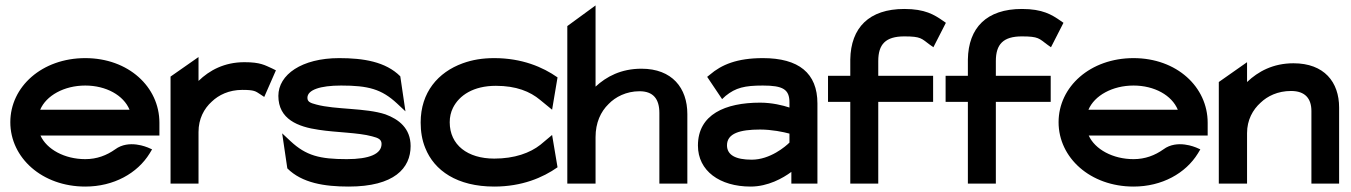

<svg xmlns="http://www.w3.org/2000/svg" viewBox="-20 -676 4975 707"><path d="M18 -226C18 -95 135 11 294 11C399 11 486 -38 531 -111L540 -126L524 -133C523 -133 455 -164 404 -126C373 -104 337 -90 294 -90C218 -90 152 -126 129 -177H567V-224C567 -356 453 -462 294 -462C135 -462 18 -357 18 -226ZM128 -272C150 -324 216 -361 294 -361C371 -361 435 -325 457 -272Z M608 0H711V-190C711 -238 731 -276 760 -302C785 -326 823 -345 872 -345C917 -345 921 -340 938 -329L953 -319L996 -417L982 -424C955 -436 939 -447 880 -447C806 -447 751 -417 711 -378V-466L608 -394Z M1005 -323C1005 -237 1077 -209 1154 -198C1218 -188 1299 -188 1350 -174C1374 -168 1385 -162 1385 -146C1385 -109 1340 -90 1257 -90C1157 -90 1107 -103 1050 -156L1019 -185L1038 -56C1092 -2 1175 11 1264 11C1432 11 1492 -57 1492 -138C1492 -204 1448 -237 1399 -255C1326 -279 1215 -272 1145 -291C1121 -297 1112 -302 1112 -316C1112 -345 1159 -361 1236 -361C1336 -361 1385 -348 1442 -295L1473 -266L1454 -395C1400 -449 1318 -462 1229 -462C1091 -462 1005 -401 1005 -323Z M1529 -225C1529 -192 1534 -160 1546 -131C1579 -48 1663 11 1800 11C1902 11 1979 -22 2033 -60L2013 -179L1970 -143C1932 -113 1875 -92 1800 -92C1702 -92 1636 -142 1636 -226C1636 -245 1640 -263 1648 -279C1671 -325 1723 -360 1806 -360C1881 -360 1932 -339 1969 -308L2013 -272L2033 -391C1979 -429 1902 -462 1800 -462C1757 -462 1720 -456 1684 -443C1593 -410 1529 -336 1529 -225Z M2069 0H2173V-171C2173 -224 2192 -265 2221 -293C2246 -319 2286 -340 2335 -340C2386 -340 2408 -311 2408 -260V0H2511V-256C2511 -352 2455 -423 2342 -423C2267 -423 2213 -394 2173 -357V-656L2069 -580Z M2550 -140C2550 -47 2630 11 2744 11C2808 11 2863 -20 2894 -43V0H2990V-295C2990 -407 2921 -462 2789 -462C2694 -462 2637 -438 2594 -401L2584 -393L2639 -311L2652 -323C2689 -353 2722 -361 2789 -361C2863 -361 2887 -347 2887 -299V-280C2863 -288 2823 -298 2779 -298C2651 -298 2550 -255 2550 -140ZM2657 -141C2657 -185 2705 -199 2779 -199C2822 -199 2865 -190 2887 -184V-151C2873 -137 2816 -88 2748 -88C2689 -88 2657 -105 2657 -141Z M3029 -301H3111V0H3214V-301H3416V-397H3214V-451C3214 -513 3241 -542 3310 -542C3372 -542 3373 -534 3403 -512L3417 -502L3463 -592L3453 -599C3420 -622 3386 -643 3310 -643C3180 -643 3113 -574 3111 -457V-397H3029Z M3462 -301H3544V0H3647V-301H3849V-397H3647V-451C3647 -513 3674 -542 3743 -542C3805 -542 3806 -534 3836 -512L3850 -502L3896 -592L3886 -599C3853 -622 3819 -643 3743 -643C3613 -643 3546 -574 3544 -457V-397H3462Z M3878 -226C3878 -95 3995 11 4154 11C4259 11 4346 -38 4391 -111L4400 -126L4384 -133C4383 -133 4315 -164 4264 -126C4233 -104 4197 -90 4154 -90C4078 -90 4012 -126 3989 -177H4427V-224C4427 -356 4313 -462 4154 -462C3995 -462 3878 -357 3878 -226ZM3988 -272C4010 -324 4076 -361 4154 -361C4231 -361 4295 -325 4317 -272Z M4468 0H4572V-186C4572 -234 4593 -272 4622 -298C4647 -322 4685 -341 4734 -341C4786 -341 4809 -313 4809 -267V0H4911V-280C4911 -374 4856 -443 4743 -443C4668 -443 4613 -413 4572 -374V-447L4468 -374Z"/></svg>

Font: Charger Sport
Style: BlkExt
Weight: 900
Designer: Jasper
Foundry: Cannot Into Space Fonts
Version: Version 1.1